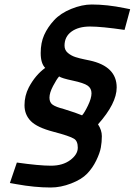

<svg xmlns="http://www.w3.org/2000/svg" viewBox="-20 -663 599 854"><path d="M534 -530Q432 -545 380.5 -545Q329 -545 298 -522.5Q267 -500 267 -460Q267 -440 282 -427.5Q297 -415 316 -409Q335 -403 355 -399Q375 -395 379 -394Q499 -368 499 -274Q499 -203 416 -110Q433 -84 433 -57.5Q433 -31 428.5 -6.5Q424 18 408 51Q392 84 367.5 109.5Q343 135 296.5 153Q250 171 206 171Q134 171 52 156L24 151L55 60Q154 74 206.5 74Q259 74 292.5 49Q326 24 326 -6Q326 -36 309 -46Q290 -58 217.5 -77Q145 -96 117 -124.5Q89 -153 89 -195Q89 -237 108 -274Q137 -329 181 -361Q161 -381 161 -427Q161 -473 176.5 -507.5Q192 -542 220.5 -573Q249 -604 297 -623.5Q345 -643 388 -643Q456 -643 534 -627L559 -622ZM264 -178Q322 -160 345 -150Q355 -160 371 -193Q387 -226 387 -248Q387 -270 370 -282Q353 -294 303.5 -304.5Q254 -315 243 -323Q232 -311 216 -280.5Q200 -250 200 -228.5Q200 -207 214.5 -197Q229 -187 264 -178Z"/></svg>

Font: Titillium Web SemiBold
Style: Italic
Weight: 600
Italic angle: -13°
Version: Version 1.002;PS 57.000;hotconv 1.0.70;makeotf.lib2.5.55311